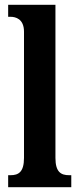

<svg xmlns="http://www.w3.org/2000/svg" viewBox="-20 -780 331 800"><path d="M14 0H277V-50H268C234 -50 211 -63 211 -122V-760H14V-710H24C44 -710 80 -702 80 -648V-122C80 -63 57 -50 24 -50H14Z"/></svg>

Font: Noto Serif Lao ExtraCondensed
Style: Bold
Weight: 700
Width: 2
Designer: Monotype Design Team
Foundry: Monotype Imaging Inc.
Version: Version 2.003